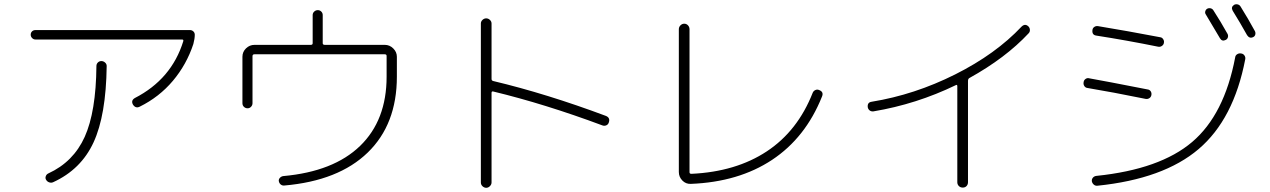

<svg xmlns="http://www.w3.org/2000/svg" viewBox="-20 -850 6040 913"><path d="M148.4 -662.1Q139.6 -662.1 132.8 -668.9Q126 -675.8 126 -685.1Q126 -694.3 132.3 -700.7Q138.7 -707 148.4 -707H883.8Q892.6 -707 899.4 -700.7Q906.2 -694.3 906.2 -684.6Q906.2 -666 899.4 -640.6Q867.2 -543 802.2 -465.8Q737.3 -388.7 644.5 -342.8Q625 -333 612.3 -352.5Q601.6 -372.1 621.1 -383.8Q795.9 -473.6 851.6 -654.3Q853.5 -662.1 845.7 -662.1ZM438.5 -536.1Q438.5 -545.9 445.3 -552.7Q452.1 -559.6 461.9 -559.6Q471.7 -559.6 479.5 -552.7Q487.3 -545.9 487.3 -536.1Q484.4 -301.8 424.8 -172.9Q365.2 -43.9 232.4 16.6Q223.6 20.5 213.9 17.1Q204.1 13.7 199.2 4.9Q194.3 -2.9 197.8 -12.2Q201.2 -21.5 210 -25.4Q329.1 -80.1 382.8 -199.2Q436.5 -318.4 438.5 -536.1Z M1132.8 -359.4V-580.1Q1132.8 -603.5 1149.9 -620.1Q1167 -636.7 1190.4 -636.7H1458Q1466.8 -636.7 1466.8 -644.5V-778.3Q1466.8 -788.1 1474.1 -794.9Q1481.4 -801.8 1491.2 -801.8Q1501 -801.8 1507.8 -794.9Q1514.6 -788.1 1514.6 -778.3V-644.5Q1514.6 -636.7 1524.4 -636.7H1809.6Q1833 -636.7 1850.1 -619.6Q1867.2 -602.5 1867.2 -580.1V-485.4Q1867.2 -258.8 1728.5 -124.5Q1589.8 9.8 1332 32.2Q1322.3 33.2 1314.9 27.3Q1307.6 21.5 1305.7 10.7Q1304.7 2 1311.5 -4.9Q1318.4 -11.7 1327.1 -12.7Q1566.4 -34.2 1692.4 -156.2Q1818.4 -278.3 1818.4 -485.4V-584Q1818.4 -591.8 1809.6 -591.8H1189.5Q1181.6 -591.8 1180.7 -584V-359.4Q1180.7 -349.6 1173.8 -342.3Q1167 -335 1157.2 -335Q1147.5 -335 1140.1 -341.8Q1132.8 -348.6 1132.8 -359.4Z M2266.6 17.6V-738.3Q2266.6 -748 2274.4 -755.4Q2282.2 -762.7 2292 -762.7Q2301.8 -762.7 2309.6 -755.4Q2317.4 -748 2317.4 -738.3V-474.6Q2317.4 -466.8 2325.2 -464.8Q2579.1 -404.3 2861.3 -298.8Q2882.8 -290 2875 -267.6Q2872.1 -257.8 2862.8 -253.9Q2853.5 -250 2843.8 -253.9Q2571.3 -355.5 2325.2 -415Q2317.4 -417 2317.4 -408.2V17.6Q2317.4 27.3 2309.6 35.2Q2301.8 43 2292 43Q2282.2 43 2274.4 35.6Q2266.6 28.3 2266.6 17.6Z M3264.6 24.4Q3241.2 25.4 3224.6 8.3Q3208 -8.8 3208 -32.2V-710.9Q3208 -721.7 3215.8 -729.5Q3223.6 -737.3 3233.9 -737.3Q3244.1 -737.3 3251.5 -729.5Q3258.8 -721.7 3258.8 -710.9V-31.2Q3258.8 -23.4 3267.6 -23.4Q3479.5 -33.2 3626.5 -130.4Q3773.4 -227.5 3844.7 -409.2Q3848.6 -418 3857.4 -421.9Q3866.2 -425.8 3875 -421.9Q3898.4 -413.1 3888.7 -390.6Q3810.5 -195.3 3651.4 -89.8Q3492.2 15.6 3264.6 24.4Z M4132.8 -320.3Q4123 -319.3 4115.7 -324.7Q4108.4 -330.1 4106.4 -339.8Q4103.5 -363.3 4125 -366.2Q4329.1 -399.4 4522 -496.1Q4714.8 -592.8 4837.9 -723.6Q4854.5 -739.3 4870.1 -724.6Q4877 -717.8 4877.4 -708Q4877.9 -698.2 4871.1 -691.4Q4761.7 -574.2 4588.9 -478.5Q4583 -474.6 4583 -464.8V16.6Q4583 27.3 4576.2 34.7Q4569.3 42 4558.1 42Q4546.9 42 4539.6 34.7Q4532.2 27.3 4532.2 16.6V-441.4Q4532.2 -444.3 4529.8 -445.8Q4527.3 -447.3 4525.4 -445.3Q4337.9 -354.5 4132.8 -320.3Z M5171.9 11.7Q5170.9 2 5177.2 -5.4Q5183.6 -12.7 5194.3 -13.7Q5496.1 -44.9 5648.9 -174.8Q5801.8 -304.7 5853.5 -577.1Q5854.5 -586.9 5863.3 -592.3Q5872.1 -597.7 5881.8 -595.7Q5891.6 -594.7 5897.5 -586.4Q5903.3 -578.1 5901.4 -568.4Q5846.7 -283.2 5679.7 -141.1Q5512.7 1 5198.2 33.2Q5188.5 34.2 5181.2 27.8Q5173.8 21.5 5171.9 11.7ZM5808.6 -660.2Q5791 -651.4 5781.2 -668Q5753.9 -714.8 5713.9 -781.2Q5709 -788.1 5711.4 -796.4Q5713.9 -804.7 5720.7 -808.6Q5728.5 -812.5 5736.8 -810.5Q5745.1 -808.6 5750 -800.8Q5784.2 -748 5817.4 -688.5Q5821.3 -680.7 5818.8 -672.4Q5816.4 -664.1 5808.6 -660.2ZM5848.6 -827.1Q5856.4 -831.1 5865.2 -829.1Q5874 -827.1 5878.9 -819.3Q5916 -759.8 5947.3 -702.1Q5951.2 -694.3 5949.2 -686Q5947.3 -677.7 5939.5 -673.8Q5921.9 -665 5910.2 -682.6Q5877 -742.2 5841.8 -798.8Q5832 -816.4 5848.6 -827.1ZM5151.4 -431.6Q5141.6 -432.6 5136.2 -440.9Q5130.9 -449.2 5132.8 -459Q5133.8 -468.8 5142.1 -474.6Q5150.4 -480.5 5160.2 -477.5Q5227.5 -465.8 5436.5 -424.8Q5446.3 -423.8 5451.7 -416Q5457 -408.2 5455.1 -397.9Q5453.1 -387.7 5444.8 -382.8Q5436.5 -377.9 5426.8 -379.9Q5268.6 -412.1 5151.4 -431.6ZM5514.6 -646.5Q5513.7 -637.7 5505.4 -631.8Q5497.1 -626 5487.3 -627.9Q5337.9 -658.2 5193.4 -680.7Q5171.9 -683.6 5174.8 -707Q5175.8 -716.8 5184.1 -722.2Q5192.4 -727.5 5202.1 -725.6Q5338.9 -703.1 5497.1 -672.9Q5505.9 -671.9 5511.2 -663.6Q5516.6 -655.3 5514.6 -646.5Z"/></svg>

Font: Rounded Mgen+ 1m light
Style: Regular
Weight: 200
Designer: [Source Han Sans]
Ryoko NISHIZUKA  (kana & ideographs); Paul D. Hunt (Latin, Greek & Cyrillic); Wenlong ZHANG  (bopomofo
Version: Version 1.059.20150602